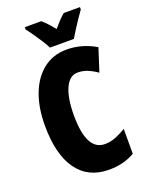

<svg xmlns="http://www.w3.org/2000/svg" viewBox="-171 -1011 848 1105"><g transform="rotate(-20 253.5 -458.5)"><path d="M320 -578Q270 -578 243 -518Q216 -458 216 -354Q216 -137 328 -137Q363 -137 395 -150Q427 -163 459 -182V-30Q391 10 301 10Q174 10 106.5 -84Q39 -178 39 -355Q39 -465 71 -548Q103 -631 163 -677.5Q223 -724 305 -724Q399 -724 483 -674L438 -534Q410 -554 381 -566Q352 -578 320 -578ZM220 -767Q212 -785 194 -813Q176 -841 156.5 -869Q137 -897 124 -913V-927H225Q240 -914 257 -896Q274 -878 293 -854Q333 -903 363 -927H462V-913Q448 -894 430 -867Q412 -840 395 -813.5Q378 -787 367 -767Z"/></g></svg>

Font: Noto Sans Tamil ExtraCondensed Black
Style: Regular
Weight: 900
Width: 2
Designer: Jelle Bosma - Monotype Design Team
Foundry: Monotype Imaging Inc.
Version: Version 2.004; ttfautohint (v1.8.4.7-5d5b)